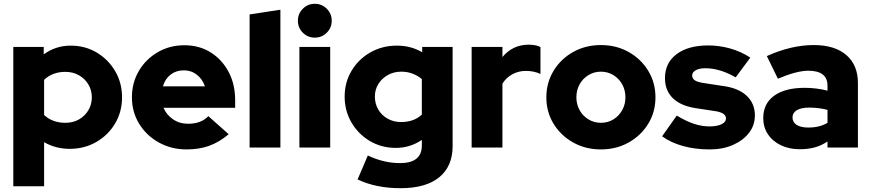

<svg xmlns="http://www.w3.org/2000/svg" viewBox="-20 -776 4579 1010"><path d="M50 204V-529H210V-490Q273 -536 352 -536Q428 -536 489 -499.5Q550 -463 586 -401.5Q622 -340 622 -264Q622 -188 585.5 -126.5Q549 -65 486.5 -29Q424 7 347 7Q273 7 212 -28V204ZM324 -130Q364 -130 395 -147.5Q426 -165 444.5 -195.5Q463 -226 463 -264Q463 -302 444.5 -332.5Q426 -363 394.5 -380.5Q363 -398 324 -398Q256 -398 212 -356V-171Q256 -130 324 -130Z M962 10Q881 10 815.5 -26.5Q750 -63 712 -125Q674 -187 674 -264Q674 -341 710.5 -403Q747 -465 810 -501.5Q873 -538 950 -538Q1028 -538 1088 -500.5Q1148 -463 1182.5 -398Q1217 -333 1217 -249V-209H840Q856 -172 890 -148.5Q924 -125 970 -125Q1038 -125 1076 -165L1183 -70Q1133 -28 1080.5 -9Q1028 10 962 10ZM837 -322H1058Q1045 -360 1015.5 -383Q986 -406 947 -406Q907 -406 878 -384Q849 -362 837 -322Z M1293 0V-700L1455 -725V0Z M1636 -578Q1599 -578 1573 -604Q1547 -630 1547 -667Q1547 -704 1573 -730Q1599 -756 1636 -756Q1673 -756 1699 -730Q1725 -704 1725 -667Q1725 -630 1699 -604Q1673 -578 1636 -578ZM1555 0V-529H1717V0Z M2087 214Q1958 214 1861 168L1915 42Q1999 82 2084 82Q2199 82 2199 -10V-40Q2137 2 2062 2Q1987 2 1926 -34Q1865 -70 1829 -131.5Q1793 -193 1793 -268Q1793 -343 1829.5 -404Q1866 -465 1928.5 -500.5Q1991 -536 2068 -536Q2142 -536 2201 -501V-529H2361V-8Q2361 99 2290.5 156.5Q2220 214 2087 214ZM2090 -134Q2157 -134 2199 -173V-360Q2178 -378 2150.5 -388.5Q2123 -399 2091 -399Q2052 -399 2020.5 -381.5Q1989 -364 1970.5 -334.5Q1952 -305 1952 -268Q1952 -230 1970 -199.5Q1988 -169 2019.5 -151.5Q2051 -134 2090 -134Z M2461 0V-529H2623V-476Q2677 -541 2762 -541Q2805 -540 2823 -528V-387Q2789 -403 2746 -403Q2708 -403 2675.5 -385.5Q2643 -368 2623 -336V0Z M3141 10Q3060 10 2995 -26.5Q2930 -63 2892 -125Q2854 -187 2854 -264Q2854 -341 2892 -403.5Q2930 -466 2995 -502.5Q3060 -539 3141 -539Q3222 -539 3287 -502.5Q3352 -466 3390 -403.5Q3428 -341 3428 -264Q3428 -187 3390 -125Q3352 -63 3287 -26.5Q3222 10 3141 10ZM3141 -130Q3178 -130 3207 -148Q3236 -166 3253 -196.5Q3270 -227 3270 -264Q3270 -302 3253 -332.5Q3236 -363 3206.5 -381Q3177 -399 3141 -399Q3105 -399 3075.5 -381Q3046 -363 3029 -332.5Q3012 -302 3012 -264Q3012 -227 3029 -196.5Q3046 -166 3075.5 -148Q3105 -130 3141 -130Z M3713 10Q3638 10 3574 -7.5Q3510 -25 3463 -59L3540 -168Q3590 -138 3631 -124.5Q3672 -111 3712 -111Q3752 -111 3775.5 -122.5Q3799 -134 3799 -153Q3799 -182 3745 -191L3640 -207Q3561 -219 3519.5 -259.5Q3478 -300 3478 -365Q3478 -445 3539 -491Q3600 -537 3706 -537Q3764 -537 3821 -521Q3878 -505 3927 -473L3850 -369Q3767 -417 3690 -417Q3659 -417 3640 -406.5Q3621 -396 3621 -379Q3621 -363 3635 -353.5Q3649 -344 3683 -339L3788 -323Q3866 -312 3908.5 -271.5Q3951 -231 3951 -169Q3951 -117 3920 -77Q3889 -37 3835.5 -13.5Q3782 10 3713 10Z M4187 9Q4131 9 4087.5 -12Q4044 -33 4019.5 -70Q3995 -107 3995 -155Q3995 -231 4052.5 -272.5Q4110 -314 4213 -314Q4275 -314 4333 -299V-325Q4333 -404 4232 -404Q4172 -404 4072 -362L4014 -481Q4142 -539 4261 -539Q4371 -539 4432 -486.5Q4493 -434 4493 -339V0H4333V-32Q4301 -10 4265.5 -0.5Q4230 9 4187 9ZM4149 -158Q4149 -133 4171 -119Q4193 -105 4232 -105Q4292 -105 4333 -130V-198Q4287 -210 4237 -210Q4195 -210 4172 -196.5Q4149 -183 4149 -158Z"/></svg>

Font: Red Hat Display Black
Style: Regular
Weight: 900
Designer: Pentagram, MCKL
Foundry: Pentagram, MCKL
Version: Version 1.023; ttfautohint (v1.8.3)